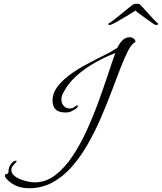

<svg xmlns="http://www.w3.org/2000/svg" viewBox="-20 -895 857 1016"><path d="M133 101Q100 101 71.5 90.5Q43 80 19 56Q15 52 10.5 46.5Q6 41 6 35Q6 27 12 26.5Q18 26 19 25Q25 20 25 13.5Q25 7 26 0Q28 -13 39.5 -29Q51 -45 66 -45Q66 -45 67 -44.5Q68 -44 68 -43Q68 -39 61 -32Q54 -25 47 -16Q40 -7 40 4Q40 21 54 33.5Q68 46 88.5 54Q109 62 129.5 66Q150 70 163 70Q222 70 271.5 32.5Q321 -5 363 -67.5Q405 -130 439.5 -206Q474 -282 502 -359Q530 -436 552 -503Q574 -570 590 -614Q539 -595 484.5 -564.5Q430 -534 384.5 -493.5Q339 -453 314 -402Q305 -387 305 -368Q305 -349 317 -335Q329 -321 349 -321Q364 -321 374.5 -329.5Q385 -338 390 -338Q392 -338 392 -336Q392 -326 377.5 -317Q363 -308 356 -305Q349 -303 344 -301.5Q339 -300 331 -300H324Q258 -300 258 -364Q258 -400 281 -432Q304 -464 340 -492Q376 -520 418 -543.5Q460 -567 499 -586.5Q538 -606 565 -620L601 -642Q609 -661 626 -679.5Q643 -698 666 -698Q677 -698 686.5 -691.5Q696 -685 697 -673Q677 -664 657.5 -626Q638 -588 616 -531Q594 -474 568.5 -406Q543 -338 512 -267Q481 -196 443.5 -130.5Q406 -65 360 -12.5Q314 40 257.5 70.5Q201 101 133 101ZM560 -763Q556 -763 553 -765.5Q550 -768 556 -772Q564 -775 583.5 -790.5Q603 -806 625.5 -824.5Q648 -843 665.5 -857Q683 -871 686 -872Q691 -875 704 -875Q716 -875 720 -872Q722 -871 735 -856.5Q748 -842 765 -823Q782 -804 796.5 -789Q811 -774 814 -772Q817 -771 817 -768Q817 -765 811.5 -763.5Q806 -762 801 -764Q799 -764 784 -774.5Q769 -785 749.5 -799Q730 -813 714.5 -824.5Q699 -836 697 -839Q692 -835 672.5 -823.5Q653 -812 629.5 -798Q606 -784 587.5 -774Q569 -764 566 -764Q564 -763 560 -763Z"/></svg>

Font: Beau Rivage
Style: Regular
Weight: 400
Designer: Robert E. Leuschke
Foundry: Robert E. Leuschke
Version: Version 1.010; ttfautohint (v1.8.3)